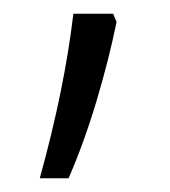

<svg xmlns="http://www.w3.org/2000/svg" viewBox="-20 -130 248 280"><path d="M150 -98Q139 -44 121 16.5Q103 77 80 130H38Q74 0 87 -110H145Z"/></svg>

Font: Noto Sans Myanmar UI Condensed Light
Style: Regular
Weight: 300
Width: 3
Designer: Monotype Design Team
Foundry: Monotype Imaging Inc.
Version: Version 2.103; ttfautohint (v1.8.4.7-5d5b)